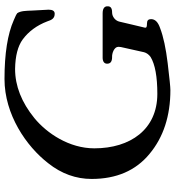

<svg xmlns="http://www.w3.org/2000/svg" viewBox="18 -768 777 853"><g transform="rotate(-90 406.5 -341.5)"><path d="M174 -311C174 -422 240 -521 308 -577C378 -634 451 -663 527 -663C584 -662 628 -651 658 -629C693 -603 720 -567 738 -520C744 -502 750 -487 772 -487C784 -487 790 -496 790 -514C789 -532 788 -557 786 -588C785 -614 785 -638 774 -654H773C770 -657 760 -662 743 -669C682 -696 595 -710 482 -710C324 -710 183 -613 108 -516C61 -457 38 -392 38 -323C38 -213 75 -127 149 -66C223 -4 318 27 433 27C446 27 485 23 552 15C618 7 670 -4 709 -19C735 -28 748 -41 748 -59C748 -71 742 -77 729 -77C716 -77 710 -79 710 -83C710 -84 710 -85 710 -86C719 -121 728 -164 737 -200C741 -217 758 -232 778 -232C796 -232 805 -238 805 -251C806 -266 795 -274 774 -274H582C561 -275 550 -268 550 -254C550 -239 560 -232 579 -232C596 -233 625 -223 625 -204L624 -193L601 -90C598 -79 591 -69 580 -61C547 -41 492 -31 416 -31C258 -31 174 -151 174 -311Z"/></g></svg>

Font: fbb
Style: Bold Italic
Weight: 700
Italic angle: -12°
Designer: David J. Perry, Michael Sharpe
Version: Version 0.991